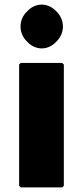

<svg xmlns="http://www.w3.org/2000/svg" viewBox="-20 -806 361 833"><path d="M69 -691C69 -667 79 -644 95 -628L102 -621C117 -606 138 -596 161 -596C183 -596 203 -605 219 -620L220 -621L227 -628C243 -644 253 -667 253 -691C253 -715 243 -738 227 -754L220 -761C205 -776 184 -786 161 -786C139 -786 119 -777 103 -762L102 -761L95 -754C79 -738 69 -715 69 -691ZM63 0 70 7H250L257 0V-526L250 -533H70L63 -526Z"/></svg>

Font: Hussar Woodtype
Style: Blk
Weight: 900
Foundry: Cannot Into Space Fonts
Version: Version 1.07